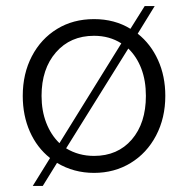

<svg xmlns="http://www.w3.org/2000/svg" viewBox="-20 -563 619 633"><path d="M168 -26 121 50H88L145 -42Q102 -76 78.5 -129Q55 -182 55 -247Q55 -320 85 -377.5Q115 -435 168 -467.5Q221 -500 290 -500Q358 -500 410 -468L457 -543H490L434 -452Q477 -418 501 -365Q525 -312 525 -247Q525 -174 494.5 -116Q464 -58 410.5 -25.5Q357 7 290 7Q223 7 168 -26ZM461 -247Q461 -297 446 -336.5Q431 -376 403 -403L198 -74Q239 -49 290 -49Q368 -49 414.5 -103Q461 -157 461 -247ZM176 -91 380 -420Q341 -445 290 -445Q212 -445 164.5 -390.5Q117 -336 117 -247Q117 -198 132.5 -158Q148 -118 176 -91Z"/></svg>

Font: Hanken Grotesk Light
Style: Regular
Weight: 300
Designer: Alfredo Marco Pradil
Foundry: Hanken Design Co.
Version: Version 3.014